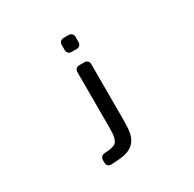

<svg xmlns="http://www.w3.org/2000/svg" viewBox="-203 -985 1406 1395"><g transform="rotate(-30 500.0 -288.0)"><path d="M340.8 196.3Q339.8 196.3 339.8 196.3Q326.2 196.3 315.4 186.5Q305.7 175.8 305.7 162.1V136.7Q305.7 122.1 315.9 111.8Q326.2 101.6 340.8 100.6Q415 97.7 437.5 78.1Q464.8 54.7 464.8 -35.2V-509.8Q464.8 -524.4 475.1 -534.7Q485.4 -544.9 500 -544.9H546.9Q560.5 -544.9 570.8 -534.7Q581.1 -524.4 581.1 -509.8V-35.2Q581.1 37.1 570.8 79.6Q560.5 122.1 528.8 150.4Q497.1 178.7 445.3 187.5Q405.3 194.3 340.8 196.3ZM500 -656.2Q485.4 -656.2 475.1 -666.5Q464.8 -676.8 464.8 -691.4V-738.3Q464.8 -752.9 475.1 -763.2Q485.4 -773.4 500 -773.4H546.9Q560.5 -773.4 570.8 -763.2Q581.1 -752.9 581.1 -738.3V-691.4Q581.1 -676.8 570.8 -666.5Q560.5 -656.2 546.9 -656.2Z"/></g></svg>

Font: Gen Jyuu Gothic L Monospace Medium
Style: Regular
Weight: 500
Designer: [Source Han Sans]
Ryoko NISHIZUKA  (kana & ideographs); Paul D. Hunt (Latin, Greek & Cyrillic); Wenlong ZHANG  (bopomofo
Version: Version 1.002.20150607